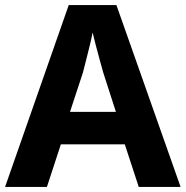

<svg xmlns="http://www.w3.org/2000/svg" viewBox="-20 -737 732 757"><path d="M527 0 472 -168H220L165 0H0L251 -717H439L692 0ZM387 -451Q383 -466 374.5 -496Q366 -526 358 -557.5Q350 -589 345 -609Q341 -586 333.5 -556Q326 -526 319 -498Q312 -470 307 -451L256 -296H437Z"/></svg>

Font: Noto Sans Lao Looped
Style: Bold
Weight: 700
Designer: Mark Frömberg, Ben Mitchell
Foundry: The Fontpad Ltd
Version: Version 1.001